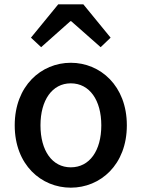

<svg xmlns="http://www.w3.org/2000/svg" viewBox="-20 -854 654 887"><path d="M307 13C443 13 566 -92 566 -275C566 -458 443 -564 307 -564C171 -564 48 -458 48 -275C48 -92 171 13 307 13ZM307 -81C221 -81 167 -158 167 -275C167 -391 221 -469 307 -469C394 -469 448 -391 448 -275C448 -158 394 -81 307 -81ZM123 -680 170 -636 305 -756H309L445 -636L491 -680L365 -834H249Z"/></svg>

Font: Noto Sans HK Medium
Style: Regular
Weight: 500
Designer: Ryoko NISHIZUKA 西塚涼子 (kana, bopomofo & ideographs); Paul D. Hunt (Latin, Greek & Cyrillic); Sandoll Communications 산돌커뮤니
Foundry: Adobe
Version: Version 2.002;hotconv 1.0.116;makeotfexe 2.5.65601